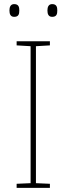

<svg xmlns="http://www.w3.org/2000/svg" viewBox="-20 -915 323 935"><path d="M26 -864C26 -847 31 -833 49 -833C71 -833 74 -847 74 -864C74 -880 71 -895 49 -895C31 -895 26 -880 26 -864ZM211 -864C211 -847 216 -833 234 -833C256 -833 259 -847 259 -864C259 -880 256 -895 234 -895C216 -895 211 -880 211 -864ZM223 0V-20L155 -23V-690L223 -694V-714H61V-694L129 -690V-23L61 -20V0Z"/></svg>

Font: Noto Sans Gurmukhi UI Thin
Style: Regular
Weight: 100
Designer: Jelle Bosma - Monotype Design Team
Foundry: Monotype Imaging Inc.
Version: Version 2.004